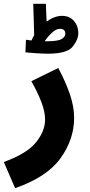

<svg xmlns="http://www.w3.org/2000/svg" viewBox="-56 -755 470 1005"><path d="M23 230Q190 172 261 73Q332 -26 332 -138Q332 -197 309.5 -262.5Q287 -328 249 -399L108 -330Q141 -272 160.5 -221Q180 -170 180 -129Q180 -69 132.5 -10Q85 49 -36 93ZM354 -582Q354 -619 331 -645.5Q308 -672 269 -672Q229 -672 188 -642L184 -735H118L123 -571Q115 -558 109 -543Q92 -545 80 -547L77 -481Q92 -479 130 -476.5Q168 -474 196 -474Q295 -474 324.5 -511Q354 -548 354 -582ZM258 -604Q286 -604 286 -578Q286 -563 267 -551Q248 -539 189 -539Q184 -539 178 -539Q192 -561 214.5 -582.5Q237 -604 258 -604Z"/></svg>

Font: Noto Sans Arabic SemiCondensed Extra
Style: Regular
Weight: 800
Width: 4
Designer: Nadine Chahine - Monotype Design Team
Foundry: Monotype Imaging Inc.
Version: Version 1.902